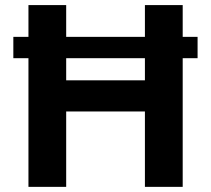

<svg xmlns="http://www.w3.org/2000/svg" viewBox="-20 -727 821 747"><path d="M748.7 -500.6H31.9V-583.6H748.7ZM90.7 -707.2H237.5V-414.5H543.8V-707.2H690.8V0H543.8V-293.3H237.5V0H90.7Z"/></svg>

Font: Pretendard Variable
Style: Regular
Weight: 400
Designer: Base glyphs from Inter by Rasmus Andersson; Hangul glyphs from Noto Sans CJK(Source Han Sans) by Jang Soo-young and Kang
Foundry: Kil Hyung-jin
Version: Version 1.100;FEAKit 1.0